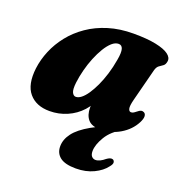

<svg xmlns="http://www.w3.org/2000/svg" viewBox="-130 -596 891 944"><g transform="rotate(20 316.0 -124.0)"><path d="M517.5 -40 524 -21.5Q469 7.5 443 50.8Q417 94 417 127.5Q417 146 425.2 154.8Q433.5 163.5 445 163.5Q456.5 163.5 469 157.2Q481.5 151 493 141Q502 134.5 509.5 131.8Q517 129 523.5 131Q531.5 133.5 533.5 143.2Q535.5 153 522.5 168.5Q501.5 197 461 216.5Q420.5 236 368.5 236Q312 236 285.8 215.8Q259.5 195.5 259.5 159.5Q259.5 123.5 284.8 90Q310 56.5 367 24.2Q424 -8 517.5 -40ZM521 -178.5Q512 -143.5 515.5 -130Q519 -116.5 529 -116.5Q534.5 -116.5 540.2 -119.2Q546 -122 554.5 -129Q566.5 -139 574 -140.8Q581.5 -142.5 589 -138.5Q598.5 -133.5 599 -120.2Q599.5 -107 589 -86.5Q565.5 -41 518 -13Q470.5 15 416.5 15Q371 15 351.8 -7.8Q332.5 -30.5 332.5 -69Q332.5 -81.5 333.5 -95Q334.5 -108.5 336.2 -122.5Q338 -136.5 340.5 -149.8Q343 -163 346 -175.5L359.5 -136.5Q347 -91 315.8 -56.8Q284.5 -22.5 241.5 -3.8Q198.5 15 150 15Q80 15 43 -28.8Q6 -72.5 16.5 -160Q22.5 -207.5 42 -254.2Q61.5 -301 94.5 -342.5Q127.5 -384 173.8 -416Q220 -448 279.2 -466.2Q338.5 -484.5 410 -484.5Q481 -484.5 527 -475Q573 -465.5 594.5 -449.5Q616 -433.5 613 -413.5Q610.5 -396 600.5 -389Q590.5 -382 580.2 -374.8Q570 -367.5 565 -349.5ZM226 -162Q221.5 -124 228.8 -109.5Q236 -95 248 -95Q261.5 -95 276.2 -106.5Q291 -118 305.8 -139.8Q320.5 -161.5 334.5 -191.2Q348.5 -221 360 -258Q371.5 -295 378.5 -337Q385.5 -376 380.2 -394Q375 -412 358 -412Q340.5 -412 323.2 -396.8Q306 -381.5 290.2 -355.5Q274.5 -329.5 261.2 -297Q248 -264.5 239 -229.5Q230 -194.5 226 -162Z"/></g></svg>

Font: Fraunces Black
Style: Italic
Weight: 900
Italic angle: -16°
Version: Version 1.000;[b76b70a41]